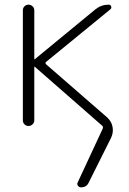

<svg xmlns="http://www.w3.org/2000/svg" viewBox="-20 -540 552 823"><path d="M78 -24V-496Q78 -506 85 -513Q92 -520 102 -520Q112 -520 119.5 -513Q127 -506 127 -496V-287Q127 -286 128 -286H129L389 -500Q414 -520 446 -520Q454 -520 456.5 -512.5Q459 -505 453 -500L178 -275Q172 -270 178 -264L439 -37Q458 -20 462.5 4Q467 28 456 51L360 243Q351 263 327 263Q319 263 314 256Q309 249 313 242L420 12Q424 3 417 -2L129 -254H128Q127 -254 127 -253V-24Q127 -14 119.5 -7Q112 0 102 0Q92 0 85 -7Q78 -14 78 -24Z"/></svg>

Font: Rounded Mplus 1c Light
Style: Regular
Weight: 300
Version: Version 1.059.20150529